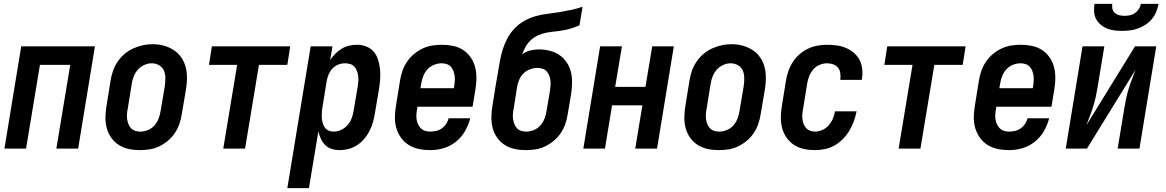

<svg xmlns="http://www.w3.org/2000/svg" viewBox="-20 -770 6040 995"><path d="M3 0 90 -530H472L385 0H272L344 -434H187L115 0Z M705 8Q675 8 647 2Q619 -4 595.5 -19Q572 -34 556 -57Q540 -80 533 -107Q526 -134 526.5 -163.5Q527 -193 532 -222L553 -352Q557 -378 565.5 -402.5Q574 -427 589 -449.5Q604 -472 625 -490Q646 -508 670.5 -519Q695 -530 720 -535.5Q745 -541 771 -541Q801 -541 828.5 -533.5Q856 -526 879.5 -511Q903 -496 919 -473Q935 -450 942 -423Q949 -396 949 -366.5Q949 -337 944 -308L922 -178Q918 -152 909.5 -127.5Q901 -103 886 -80.5Q871 -58 850 -40.5Q829 -23 805 -11.5Q781 0 755.5 4Q730 8 705 8ZM707 -88Q727 -88 746.5 -96Q766 -104 780 -119.5Q794 -135 801.5 -154.5Q809 -174 812 -193L834 -323Q837 -344 837 -365Q837 -386 829.5 -404Q822 -422 804.5 -432Q787 -442 766 -442Q747 -442 728 -433.5Q709 -425 695 -409.5Q681 -394 673.5 -375Q666 -356 663 -337L642 -207Q639 -193 638 -179Q637 -165 639 -152Q641 -139 645.5 -127Q650 -115 659 -105.5Q668 -96 680.5 -92Q693 -88 707 -88Z M1137 0 1209 -434H1063L1078 -530H1484L1469 -434H1322L1250 0Z M1469 205 1590 -530H1703L1691 -458Q1702 -476 1717.5 -491.5Q1733 -507 1751.5 -518Q1770 -529 1790 -533.5Q1810 -538 1831 -538Q1856 -538 1879.5 -528.5Q1903 -519 1918 -500.5Q1933 -482 1940 -458.5Q1947 -435 1949.5 -410Q1952 -385 1950 -359Q1948 -333 1944 -308L1922 -178Q1918 -155 1911.5 -132.5Q1905 -110 1893.5 -88.5Q1882 -67 1866 -48.5Q1850 -30 1829.5 -17Q1809 -4 1786 2Q1763 8 1740 8Q1718 8 1698 1.5Q1678 -5 1664.5 -19Q1651 -33 1642.5 -51.5Q1634 -70 1630 -90L1581 205ZM1708 -88Q1728 -88 1747 -96.5Q1766 -105 1780 -120.5Q1794 -136 1801.5 -155Q1809 -174 1812 -193L1834 -323Q1836 -337 1837 -350.5Q1838 -364 1836 -377.5Q1834 -391 1829.5 -403Q1825 -415 1816.5 -424.5Q1808 -434 1795 -438Q1782 -442 1769 -442Q1751 -442 1733.5 -435.5Q1716 -429 1703 -415Q1690 -401 1683 -384Q1676 -367 1673 -350L1652 -220Q1649 -205 1648 -191Q1647 -177 1647.5 -163Q1648 -149 1651.5 -135.5Q1655 -122 1662 -111Q1669 -100 1681.5 -94Q1694 -88 1708 -88Z M2209 8Q2179 8 2150.5 2Q2122 -4 2098.5 -18.5Q2075 -33 2058.5 -56Q2042 -79 2034 -106Q2026 -133 2026.5 -163Q2027 -193 2032 -222L2053 -352Q2057 -378 2065.5 -402.5Q2074 -427 2089 -449.5Q2104 -472 2125 -489.5Q2146 -507 2170 -518.5Q2194 -530 2219.5 -534Q2245 -538 2270 -538Q2300 -538 2328.5 -532Q2357 -526 2380 -511Q2403 -496 2419 -473Q2435 -450 2442 -423Q2449 -396 2449 -366.5Q2449 -337 2444 -308L2429 -217H2143L2142 -207Q2139 -193 2138 -179Q2137 -165 2139 -151.5Q2141 -138 2146.5 -126Q2152 -114 2161 -105Q2170 -96 2182.5 -92Q2195 -88 2209 -88Q2225 -88 2240.5 -91.5Q2256 -95 2269.5 -104.5Q2283 -114 2292 -127.5Q2301 -141 2305 -157H2417Q2408 -122 2389.5 -90Q2371 -58 2342 -35Q2313 -12 2278.5 -2Q2244 8 2209 8ZM2159 -313H2332L2334 -323Q2336 -337 2337 -351Q2338 -365 2336 -378Q2334 -391 2329.5 -403Q2325 -415 2316 -424.5Q2307 -434 2294.5 -438Q2282 -442 2268 -442Q2249 -442 2229 -434Q2209 -426 2195 -410.5Q2181 -395 2173.5 -375.5Q2166 -356 2163 -337Z M2705 8Q2675 8 2647 2Q2619 -4 2595.5 -19Q2572 -34 2556 -57Q2540 -80 2533 -107Q2526 -134 2526.5 -163.5Q2527 -193 2532 -222L2549 -328Q2550 -334 2551 -340Q2552 -346 2553 -352L2556 -368Q2557 -374 2558 -380Q2559 -386 2560 -392Q2565 -422 2570.5 -452.5Q2576 -483 2585 -512.5Q2594 -542 2609 -570.5Q2624 -599 2646.5 -622.5Q2669 -646 2697.5 -662Q2726 -678 2756.5 -686.5Q2787 -695 2817.5 -698.5Q2848 -702 2878.5 -707Q2909 -712 2939.5 -718.5Q2970 -725 2999 -735L2983 -639Q2963 -630 2942 -623.5Q2921 -617 2899.5 -613Q2878 -609 2856.5 -607Q2835 -605 2813.5 -601Q2792 -597 2771 -588Q2750 -579 2733 -564Q2716 -549 2704.5 -529Q2693 -509 2686 -488Q2705 -503 2728 -508.5Q2751 -514 2773 -514Q2801 -514 2829 -507Q2857 -500 2879 -485Q2901 -470 2916.5 -447Q2932 -424 2938.5 -397.5Q2945 -371 2944.5 -341.5Q2944 -312 2940 -284L2922 -178Q2918 -152 2909.5 -127.5Q2901 -103 2886 -80.5Q2871 -58 2850 -40.5Q2829 -23 2805 -11.5Q2781 0 2755.5 4Q2730 8 2705 8ZM2707 -88Q2727 -88 2746.5 -96Q2766 -104 2780 -119.5Q2794 -135 2801.5 -154.5Q2809 -174 2812 -193L2830 -299Q2832 -313 2833 -326.5Q2834 -340 2832.5 -353.5Q2831 -367 2826 -379Q2821 -391 2812.5 -400.5Q2804 -410 2791.5 -414Q2779 -418 2765 -418Q2746 -418 2727 -411Q2708 -404 2693.5 -390Q2679 -376 2671 -357.5Q2663 -339 2660 -321L2642 -207Q2639 -193 2638 -179Q2637 -165 2639 -152Q2641 -139 2645.5 -127Q2650 -115 2659 -105.5Q2668 -96 2680.5 -92Q2693 -88 2707 -88Z M3003 0 3090 -530H3203L3168 -320H3325L3360 -530H3472L3385 0H3272L3309 -224H3152L3115 0Z M3705 8Q3675 8 3647 2Q3619 -4 3595.5 -19Q3572 -34 3556 -57Q3540 -80 3533 -107Q3526 -134 3526.5 -163.5Q3527 -193 3532 -222L3553 -352Q3557 -378 3565.5 -402.5Q3574 -427 3589 -449.5Q3604 -472 3625 -490Q3646 -508 3670.5 -519Q3695 -530 3720 -535.5Q3745 -541 3771 -541Q3801 -541 3828.5 -533.5Q3856 -526 3879.5 -511Q3903 -496 3919 -473Q3935 -450 3942 -423Q3949 -396 3949 -366.5Q3949 -337 3944 -308L3922 -178Q3918 -152 3909.5 -127.5Q3901 -103 3886 -80.5Q3871 -58 3850 -40.5Q3829 -23 3805 -11.5Q3781 0 3755.5 4Q3730 8 3705 8ZM3707 -88Q3727 -88 3746.5 -96Q3766 -104 3780 -119.5Q3794 -135 3801.5 -154.5Q3809 -174 3812 -193L3834 -323Q3837 -344 3837 -365Q3837 -386 3829.5 -404Q3822 -422 3804.5 -432Q3787 -442 3766 -442Q3747 -442 3728 -433.5Q3709 -425 3695 -409.5Q3681 -394 3673.5 -375Q3666 -356 3663 -337L3642 -207Q3639 -193 3638 -179Q3637 -165 3639 -152Q3641 -139 3645.5 -127Q3650 -115 3659 -105.5Q3668 -96 3680.5 -92Q3693 -88 3707 -88Z M4204 8Q4174 8 4146 2Q4118 -4 4095 -19Q4072 -34 4056 -57Q4040 -80 4033 -107Q4026 -134 4026.5 -163.5Q4027 -193 4032 -222L4053 -352Q4057 -377 4065.5 -401.5Q4074 -426 4088.5 -448.5Q4103 -471 4123 -488.5Q4143 -506 4167 -517.5Q4191 -529 4216 -533.5Q4241 -538 4266 -538Q4292 -538 4317 -534.5Q4342 -531 4364 -521.5Q4386 -512 4404.5 -496.5Q4423 -481 4434 -460Q4445 -439 4448 -414Q4451 -389 4447 -363Q4447 -361 4446.5 -359.5Q4446 -358 4446 -356H4334Q4334 -357 4334.5 -357.5Q4335 -358 4335 -359Q4337 -375 4334.5 -391.5Q4332 -408 4322.5 -419.5Q4313 -431 4298 -436.5Q4283 -442 4266 -442Q4247 -442 4227.5 -434Q4208 -426 4194.5 -410Q4181 -394 4173.5 -375Q4166 -356 4163 -337L4142 -207Q4139 -193 4138 -179.5Q4137 -166 4138.5 -153Q4140 -140 4144.5 -128Q4149 -116 4157.5 -106.5Q4166 -97 4178 -92.5Q4190 -88 4204 -88Q4223 -88 4242 -96.5Q4261 -105 4274.5 -120.5Q4288 -136 4296 -154.5Q4304 -173 4307 -193H4419Q4414 -167 4405 -142Q4396 -117 4382 -93.5Q4368 -70 4348.5 -50Q4329 -30 4305.5 -16.5Q4282 -3 4255.5 2.5Q4229 8 4204 8Z M4637 0 4709 -434H4563L4578 -530H4984L4969 -434H4822L4750 0Z M5209 8Q5179 8 5150.5 2Q5122 -4 5098.5 -18.5Q5075 -33 5058.5 -56Q5042 -79 5034 -106Q5026 -133 5026.5 -163Q5027 -193 5032 -222L5053 -352Q5057 -378 5065.5 -402.5Q5074 -427 5089 -449.5Q5104 -472 5125 -489.5Q5146 -507 5170 -518.5Q5194 -530 5219.5 -534Q5245 -538 5270 -538Q5300 -538 5328.5 -532Q5357 -526 5380 -511Q5403 -496 5419 -473Q5435 -450 5442 -423Q5449 -396 5449 -366.5Q5449 -337 5444 -308L5429 -217H5143L5142 -207Q5139 -193 5138 -179Q5137 -165 5139 -151.5Q5141 -138 5146.5 -126Q5152 -114 5161 -105Q5170 -96 5182.5 -92Q5195 -88 5209 -88Q5225 -88 5240.5 -91.5Q5256 -95 5269.5 -104.5Q5283 -114 5292 -127.5Q5301 -141 5305 -157H5417Q5408 -122 5389.5 -90Q5371 -58 5342 -35Q5313 -12 5278.5 -2Q5244 8 5209 8ZM5159 -313H5332L5334 -323Q5336 -337 5337 -351Q5338 -365 5336 -378Q5334 -391 5329.5 -403Q5325 -415 5316 -424.5Q5307 -434 5294.5 -438Q5282 -442 5268 -442Q5249 -442 5229 -434Q5209 -426 5195 -410.5Q5181 -395 5173.5 -375.5Q5166 -356 5163 -337Z M5503 0 5590 -530H5703L5668 -318Q5664 -293 5658.5 -268Q5653 -243 5645.5 -218.5Q5638 -194 5628.5 -169.5Q5619 -145 5610 -121L5862 -530H5972L5885 0H5772L5807 -212Q5811 -237 5816.5 -262Q5822 -287 5829.5 -311.5Q5837 -336 5846.5 -360.5Q5856 -385 5865 -409L5613 0ZM5795 -610Q5774 -610 5754 -612.5Q5734 -615 5716 -622.5Q5698 -630 5683.5 -642.5Q5669 -655 5660 -672Q5651 -689 5650 -709.5Q5649 -730 5652 -750H5744Q5742 -737 5745 -724Q5748 -711 5758 -702.5Q5768 -694 5781 -691Q5794 -688 5808 -688Q5822 -688 5836 -691Q5850 -694 5862 -702.5Q5874 -711 5882 -723.5Q5890 -736 5892 -750H5984Q5980 -729 5972 -709Q5964 -689 5950 -672Q5936 -655 5917 -642.5Q5898 -630 5877.5 -622.5Q5857 -615 5836 -612.5Q5815 -610 5795 -610Z"/></svg>

Font: Iosevka Curly Oblique
Style: Bold
Weight: 700
Italic angle: -9°
Monospace: yes
Designer: Belleve Invis
Foundry: Belleve Invis
Version: Version 11.1.0; ttfautohint (v1.8.3)